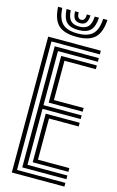

<svg xmlns="http://www.w3.org/2000/svg" viewBox="-145 -1035 666 1092"><g transform="rotate(15 188.0 -489.5)"><path d="M43.9 0V-800H353.6V-778.3H68.8V-21.7H353.6V0ZM143.7 -86.9V-373H343.6V-351.3H168.7V-108.7H353.6V-86.9ZM93.8 -43.5V-756.5H353.6V-734.8H118.8V-416.5H343.6V-394.8H118.8V-65.2H353.6V-43.5ZM143.7 -438.2V-713.1H353.6V-691.3H168.7V-460H343.6V-438.2ZM199.5 -840.3Q125.2 -840.3 91.5 -872.5Q57.8 -904.7 54.2 -978.6H79.2Q82.1 -915.3 110.2 -887.9Q138.2 -860.4 199.5 -860.4Q260.5 -860.4 288.5 -887.9Q316.5 -915.3 319.8 -978.6H344.8Q340.6 -904.7 306.9 -872.5Q273.2 -840.3 199.5 -840.3ZM199.5 -880.6Q150.8 -880.6 128.7 -903.3Q106.7 -926 104.1 -978.6H128.9Q131 -936.9 147.4 -918.8Q163.7 -900.7 199.5 -900.7Q235.1 -900.7 251.4 -918.8Q267.8 -936.9 270.1 -978.6H294.9Q292.1 -926 269.9 -903.3Q247.7 -880.6 199.5 -880.6ZM199.5 -920.8Q176.5 -920.8 165.9 -934.2Q155.3 -947.6 153.9 -978.6H175.6Q175.5 -958.5 182 -949.7Q188.4 -940.9 199.5 -940.9Q210.8 -940.9 217.3 -949.7Q223.7 -958.5 223.4 -978.6H245.1Q243.4 -947.6 232.8 -934.2Q222.2 -920.8 199.5 -920.8Z"/></g></svg>

Font: Big Shoulders Inline Thin
Style: Regular
Weight: 100
Designer: Patric King
Foundry: XO Type Co
Version: Version 2.002